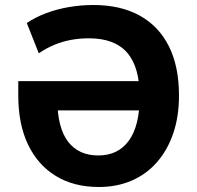

<svg xmlns="http://www.w3.org/2000/svg" viewBox="-20 -736 788 767"><path d="M375 11Q275 11 203 -33Q131 -77 92 -158.5Q53 -240 53 -354V-412H577V-295H176L209 -335Q210 -225 252 -170Q294 -115 373 -115Q452 -115 495 -174.5Q538 -234 538 -350Q538 -468 488 -525.5Q438 -583 335 -583Q298 -583 263 -576.5Q228 -570 196 -556.5Q164 -543 135 -523L87 -644Q119 -666 162 -682.5Q205 -699 254 -707.5Q303 -716 353 -716Q462 -716 538.5 -673.5Q615 -631 655 -550.5Q695 -470 695 -355Q695 -270 672 -203Q649 -136 607 -88Q565 -40 506 -14.5Q447 11 375 11Z"/></svg>

Font: Nunito Sans 10pt SemiCondensed ExtraBold
Style: Regular
Weight: 800
Width: 4
Designer: Vernon Adams
Foundry: Vernon Adams
Version: Version 3.101;gftools[0.9.27]